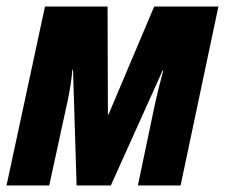

<svg xmlns="http://www.w3.org/2000/svg" viewBox="-31 -569 690 589"><path d="M-11 0 107 -549H299L300 -218H302L442 -549H639L523 0H392L445 -253Q451 -279 457 -303.5Q463 -328 470 -353H468L309 0H204L193 -355H191Q189 -331 185.5 -308.5Q182 -286 177 -262L120 0Z"/></svg>

Font: Noto Sans ExtraCondensed ExtraBold
Style: Italic
Weight: 800
Width: 2
Italic angle: -12°
Designer: Monotype Design Team
Foundry: Monotype Imaging Inc.
Version: Version 2.013; ttfautohint (v1.8.4.7-5d5b)